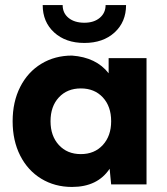

<svg xmlns="http://www.w3.org/2000/svg" viewBox="-20 -730 660 760"><path d="M414 -62Q366 10 265 10Q197 10 143.5 -22.5Q90 -55 60 -114Q30 -173 30 -250Q30 -327 60 -386Q90 -445 143.5 -477.5Q197 -510 265 -510Q361 -503 410 -440V-500H560V0H420ZM420 -250Q420 -309 387 -344.5Q354 -380 300 -380Q246 -380 213 -344.5Q180 -309 180 -250Q180 -192 213 -156Q246 -120 300 -120Q354 -120 387 -156Q420 -192 420 -250ZM314 -560Q240 -560 194.5 -601.5Q149 -643 149 -710H228Q228 -678 251.5 -659Q275 -640 314 -640Q352 -640 375 -659.5Q398 -679 398 -710H479Q479 -643 433.5 -601.5Q388 -560 314 -560Z"/></svg>

Font: Goli Bold
Style: Regular
Weight: 700
Designer: jaikishan Patel
Foundry: MagicType
Version: Version 1.000